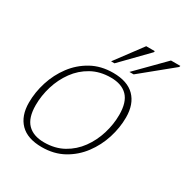

<svg xmlns="http://www.w3.org/2000/svg" viewBox="-170 -871 985 1020"><g transform="rotate(30 323.0 -361.0)"><path d="M356 -522Q444 -522 488.5 -476.8Q533 -431.5 533 -350.5Q533 -287 512.8 -223.2Q492.5 -159.5 453 -106.8Q413.5 -54 355.8 -22Q298 10 223.5 10Q135.5 10 91 -35.2Q46.5 -80.5 46.5 -161.5Q46.5 -225 66.8 -288.8Q87 -352.5 126.5 -405.2Q166 -458 223.8 -490Q281.5 -522 356 -522ZM221.5 -18Q288.5 -18 339.5 -46.5Q390.5 -75 425 -122.5Q459.5 -170 477.2 -228Q495 -286 495 -344.5Q495 -422 460 -458Q425 -494 358 -494Q291.5 -494 240.2 -465.5Q189 -437 154.5 -389.5Q120 -342 102.2 -284Q84.5 -226 84.5 -167.5Q84.5 -90.5 119.8 -54.2Q155 -18 221.5 -18ZM427.5 -569 588.5 -732H646L643.5 -724L453.5 -569ZM315 -569 436.5 -732H489.5L487 -724L336 -569Z"/></g></svg>

Font: Newsreader 6pt ExtraLight
Style: Italic
Weight: 275
Italic angle: -17°
Designer: Hugues Gentile
Foundry: Production Type
Version: Version 1.003; ttfautohint (v1.8.3)